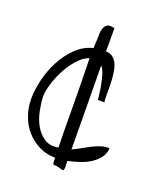

<svg xmlns="http://www.w3.org/2000/svg" viewBox="-107 -580 581 686"><g transform="rotate(20 183.0 -237.0)"><path d="M168 -455.1Q168 -458 168 -468.3Q168 -478.5 171.9 -489.3Q175.8 -500 184.6 -505.4Q193.4 -510.7 211.9 -504.9Q211.9 -503.9 211.9 -481Q211.9 -458 211.9 -417Q229.5 -417 240.7 -406.7Q252 -396.5 257.3 -380.9Q262.7 -365.2 264.6 -346.2Q266.6 -327.1 267.1 -307.6Q267.6 -288.1 267.1 -271.5Q266.6 -254.9 268.6 -244.1H244.1Q243.2 -249 241.7 -264.2Q240.2 -279.3 236.8 -297.4Q233.4 -315.4 228 -334Q222.7 -352.5 212.9 -364.3Q213.9 -299.8 214.4 -217.3Q214.8 -134.8 215.8 -45.9Q231.4 -52.7 246.6 -61.5Q261.7 -70.3 276.9 -78.1Q292 -85.9 308.1 -91.3Q324.2 -96.7 341.8 -96.7Q341.8 -77.1 330.1 -61Q318.4 -44.9 300.3 -33.2Q282.2 -21.5 260.3 -14.2Q238.3 -6.8 215.8 -2Q215.8 3.9 216.3 10.3Q216.8 16.6 216.8 23.4Q215.8 32.2 213.9 33.7Q211.9 35.2 207 33.7Q202.1 32.2 193.8 29.8Q185.5 27.3 173.8 27.3Q170.9 25.4 170.9 2Q137.7 2 109.9 -11.7Q82 -25.4 61.5 -48.3Q41 -71.3 29.8 -102.1Q18.6 -132.8 18.6 -167Q18.6 -200.2 27.8 -239.3Q37.1 -278.3 55.7 -314Q74.2 -349.6 102.1 -377Q129.9 -404.3 166 -413.1ZM55.7 -188.5Q56.6 -164.1 62.5 -135.3Q68.4 -106.4 81.5 -83Q94.7 -59.6 116.2 -44.9Q137.7 -30.3 168.9 -36.1H169.9Q168.9 -62.5 168.5 -99.1Q168 -135.7 168 -179.2Q168 -222.7 167 -272Q166 -321.3 165 -374Q141.6 -366.2 121.6 -343.3Q101.6 -320.3 86.9 -292.5Q72.3 -264.6 64 -236.3Q55.7 -208 55.7 -188.5Z"/></g></svg>

Font: Annie Use Your Telescope
Style: Regular
Weight: 400
Designer: Kimberly Geswein
Foundry: Kimberly Geswein
Version: Version 1.002 2001